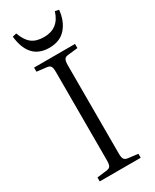

<svg xmlns="http://www.w3.org/2000/svg" viewBox="-233 -983 844 1043"><g transform="rotate(-30 189.5 -461.5)"><path d="M188 -765.1Q61.5 -765.1 44.9 -917L69.8 -922.9Q86.9 -874.5 115 -852.3Q143.1 -830.1 191.9 -830.1Q284.2 -830.1 312 -922.9L335.9 -918Q329.6 -850.6 292.5 -807.9Q255.4 -765.1 188 -765.1ZM61 0V-24.9L121.1 -32.2Q139.6 -34.2 145.8 -44.4Q151.9 -54.7 151.9 -82V-633.8Q151.9 -660.2 145.3 -669.9Q138.7 -679.7 119.1 -681.2L61 -688V-713.9H317.9V-688L256.8 -681.2Q238.8 -679.7 232.4 -669.2Q226.1 -658.7 226.1 -630.9V-79.1Q226.1 -54.2 232.9 -44.2Q239.7 -34.2 258.8 -32.2L317.9 -24.9V0Z"/></g></svg>

Font: Literata Light
Style: Regular
Weight: 300
Designer: Latin by Veronika Burian and Jose Scaglione. Greek by Irene Vlachou. Cyrillic by Vera Evstafieva.
Foundry: TypeTogether
Version: Version 3.021